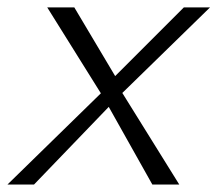

<svg xmlns="http://www.w3.org/2000/svg" viewBox="-20 -492 580 512"><path d="M0 0 249 -243.2 106 -472.2H178.2L287.1 -289.1L470.2 -472.2H540L306.2 -244.1L458 0H386.2L270 -207L70.8 0Z"/></svg>

Font: CMU Bright
Style: Oblique
Weight: 500
Italic angle: -12°
Version: Version 0.7.0